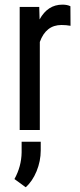

<svg xmlns="http://www.w3.org/2000/svg" viewBox="-20 -558 344 824"><path d="M282.7 -447.3Q264.6 -450.7 243.7 -450.7Q177.2 -450.7 150.9 -377.9V0H64.5V-528.3H148.4L149.9 -474.6Q184.6 -538.1 248 -538.1Q268.6 -538.1 282.2 -531.2ZM90.3 245.6 42 210.4Q71.8 156.7 72.8 96.2V50.3H154.8V87.4Q154.8 133.3 137 176.8Q119.1 220.2 90.3 245.6Z"/></svg>

Font: Roboto Condensed
Style: Regular
Weight: 400
Designer: Google
Version: Version 2.001047; 2015